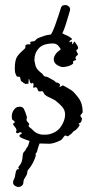

<svg xmlns="http://www.w3.org/2000/svg" viewBox="-20 -634 357 764"><path d="M292 -245Q309 -222 309 -189Q309 -185 305 -181.5Q301 -178 300 -174Q300 -170 303.5 -167Q307 -164 306 -160Q304 -152 303 -149Q302 -147 298 -145Q294 -143 292 -141Q292 -140 295 -139Q298 -138 297 -136Q287 -118 272 -111Q266 -102 251 -92Q248 -91 244.5 -93.5Q241 -96 238 -94Q234 -91 229.5 -84Q225 -77 220 -75Q192 -62 176 -62L139 -63H138L137 -62Q132 -49 127 -30Q127 -29 125 -26.5Q123 -24 122 -22Q121 -20 122 -17.5Q123 -15 122 -13Q118 0 111 14Q104 28 91 43Q89 46 88.5 52Q88 58 86 62Q82 70 77.5 76.5Q73 83 73 92Q73 100 67 105Q61 110 53 110Q46 110 39 105Q32 100 32 92Q32 86 35 80.5Q38 75 39 71Q41 62 42 54.5Q43 47 47 41Q48 39 51 39.5Q54 40 55 39Q56 38 54 35Q52 32 53 31Q58 25 61.5 19.5Q65 14 66 10Q69 2 69.5 -7.5Q70 -17 72 -24Q74 -29 78 -32.5Q82 -36 84 -42Q86 -46 88.5 -48.5Q91 -51 92 -55Q94 -59 95 -64Q96 -69 98 -73Q93 -75 78 -80Q63 -85 58 -91Q55 -95 62 -99.5Q69 -104 67 -105Q60 -110 54.5 -105.5Q49 -101 44 -107Q43 -110 45 -113Q47 -116 45 -119Q44 -124 39 -129.5Q34 -135 32 -139Q31 -141 35 -144Q39 -147 39 -149Q38 -152 33.5 -154.5Q29 -157 28 -160Q27 -164 27 -167.5Q27 -171 27 -174Q28 -187 35 -196.5Q42 -206 49 -208Q69 -213 75.5 -199.5Q82 -186 86 -172Q88 -168 86.5 -163.5Q85 -159 86 -155Q87 -151 91 -147.5Q95 -144 96 -141Q97 -139 95 -136.5Q93 -134 94 -132Q96 -128 101.5 -124.5Q107 -121 109 -118Q127 -98 155 -98Q162 -98 168 -98.5Q174 -99 180 -101Q209 -109 224 -132.5Q239 -156 239 -178Q239 -196 227.5 -209Q216 -222 199 -235Q192 -239 183.5 -243Q175 -247 167 -251Q163 -254 160 -256Q157 -258 155 -262Q151 -273 144.5 -271Q138 -269 134 -271Q131 -273 129.5 -278.5Q128 -284 125 -286Q122 -288 118 -286Q114 -284 112 -286Q111 -287 113 -292Q115 -297 112 -303Q111 -305 107.5 -303Q104 -301 102 -303Q99 -305 98 -311.5Q97 -318 96 -319Q94 -321 94 -315.5Q94 -310 93.5 -304.5Q93 -299 91 -300Q88 -302 85.5 -300.5Q83 -299 81 -300Q77 -302 72.5 -305Q68 -308 65 -311Q62 -313 61.5 -319Q61 -325 59 -327Q56 -330 52 -329Q48 -328 46 -331Q42 -339 40 -346Q39 -350 39 -355.5Q39 -361 39 -365Q39 -379 41.5 -391Q44 -403 49 -410Q57 -421 64 -427Q71 -433 78 -440Q82 -444 81 -450.5Q80 -457 93 -458Q95 -458 99 -457.5Q103 -457 100 -464Q99 -466 102 -467.5Q105 -469 107 -469Q118 -469 122 -474.5Q126 -480 131 -482Q136 -484 141 -486Q146 -488 150 -489Q164 -495 183 -497Q191 -510 198.5 -531Q206 -552 212.5 -571.5Q219 -591 221 -598Q224 -614 239 -614Q248 -614 254.5 -607.5Q261 -601 258 -591Q257 -587 252.5 -572Q248 -557 242 -537.5Q236 -518 228 -501Q230 -500 232 -499.5Q234 -499 236 -497Q247 -493 254.5 -488.5Q262 -484 267 -479Q268 -478 264 -476Q260 -474 258 -472Q255 -469 258 -465Q258 -465 261.5 -467.5Q265 -470 266 -468Q268 -467 267 -462Q266 -457 268 -458Q271 -460 273.5 -465Q276 -470 276 -469Q283 -461 288.5 -451Q294 -441 287 -437Q282 -434 284.5 -429.5Q287 -425 289.5 -420.5Q292 -416 285 -412Q283 -411 281 -406.5Q279 -402 283 -397Q285 -396 279 -394Q273 -392 271 -390Q270 -388 271 -385Q272 -382 270 -380Q261 -373 247 -369.5Q233 -366 224 -368Q194 -377 194 -398Q194 -418 222 -438Q219 -443 216 -447Q213 -451 210 -454Q202 -461 191 -461Q152 -461 134.5 -442Q117 -423 117 -396Q117 -391 118.5 -385.5Q120 -380 121 -374Q124 -359 145 -343Q148 -342 150.5 -337.5Q153 -333 156 -331Q160 -329 163 -329Q166 -329 170 -327Q175 -324 181 -321Q187 -318 192 -315Q195 -314 197.5 -311Q200 -308 203 -306Q206 -305 208.5 -305Q211 -305 213 -303Q216 -302 218 -298.5Q220 -295 218 -292Q214 -285 222 -290Q230 -295 231 -294Q239 -290 246.5 -285.5Q254 -281 259 -278Q267 -274 274.5 -266Q282 -258 292 -245ZM188 -497Q188 -499 186 -497Z"/></svg>

Font: Are You Serious
Style: Regular
Weight: 400
Designer: Robert E. Leuschke
Foundry: Robert E. Leuschke
Version: Version 1.100